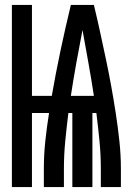

<svg xmlns="http://www.w3.org/2000/svg" viewBox="-20 -755 540 775"><path d="M28 0V-735H109V-368H189Q205 -460 224.5 -552Q244 -644 266 -735H359Q372 -681 384 -626Q396 -571 407.5 -516.5Q419 -462 429 -407Q439 -352 447.5 -296.5Q456 -241 462 -185Q468 -129 468 -74V0H387V-74Q387 -130 381.5 -186.5Q376 -243 369 -299H353V0H272V-299H256Q249 -243 243.5 -186.5Q238 -130 238 -74V0H157V-74Q157 -130 163 -186.5Q169 -243 178 -299H109V0ZM266 -368H359Q349 -434 337 -500.5Q325 -567 313 -634Q300 -567 288 -500.5Q276 -434 266 -368Z"/></svg>

Font: Iosevka Curly Extrabold
Style: Regular
Weight: 800
Monospace: yes
Designer: Belleve Invis
Foundry: Belleve Invis
Version: Version 22.1.2; ttfautohint (v1.8.4)